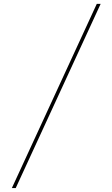

<svg xmlns="http://www.w3.org/2000/svg" viewBox="-20 -800 568 970"><path d="M40 150 469 -780.5H488.5L59.5 150Z"/></svg>

Font: Bodoni Moda 11pt Medium
Style: Regular
Weight: 500
Designer: Owen Earl
Foundry: indestructible type
Version: Version 2.004